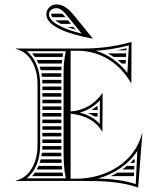

<svg xmlns="http://www.w3.org/2000/svg" viewBox="-20 -820 725 870"><path d="M216.7 -742H276.8C271.8 -748 267.1 -753.5 262.6 -758H212.4C212.1 -757 212 -756 212 -755C212 -751 213.6 -746.6 216.7 -742ZM230.2 -728C236.7 -722.7 245.1 -717.3 255.1 -712H301.2C296.9 -717.3 292.5 -722.7 288.2 -728ZM285.9 -698C297 -693.6 309.3 -689.4 322.8 -685.4C319.4 -689.6 316 -693.8 312.6 -698ZM399 -645 400 -646 314.3 -751.7C292.2 -779 266.9 -800 235 -800C210.2 -800 190 -779.8 190 -755C190 -700.5 289.1 -665.5 399 -645ZM350 -667.7C261 -689.6 202 -721.3 202 -755C202 -770.5 216.8 -783 235 -783C256.3 -783 271.9 -764 288 -744.1ZM510.1 -592H552.7L553.2 -601.3C538.2 -597.7 524 -594.6 510.1 -592ZM551.9 -578H468.7C477.8 -573.1 486.6 -567.8 495 -562H551.1ZM550.3 -548H513.9C520.2 -542.9 526.3 -537.6 532.2 -532H549.4ZM482.2 -22H586.9C587.1 -27.3 587.4 -32.7 587.6 -38H512.6C502.8 -32.2 492.6 -26.8 482.2 -22ZM570.3 -82H589.6C589.9 -87.3 590.1 -92.7 590.4 -98H585.6C580.7 -92.5 575.6 -87.1 570.3 -82ZM554.8 -68C548.2 -62.4 541.3 -57 534.1 -52H588.2C588.5 -57.3 588.7 -62.7 589 -68ZM417.9 -338C410.3 -331.9 402.6 -326.6 394.9 -322H422.6C422.6 -327.3 422.6 -332.7 422.7 -338ZM422.5 -308H378C388.8 -303.4 398.7 -298.1 408 -292H422.4C422.4 -297.3 422.5 -302.7 422.5 -308ZM125.8 -22H266C265 -27.4 264.2 -32.8 263.5 -38H138.1C134.3 -32.4 130.2 -27 125.8 -22ZM159.6 -82H259.2C258.9 -87.3 258.7 -92.6 258.5 -98H164.4C163 -92.6 161.4 -87.2 159.6 -82ZM154.3 -68C151.9 -62.5 149.3 -57.2 146.5 -52H261.7C261.1 -57.4 260.6 -62.7 260.2 -68ZM172 -158C172 -152.6 171.8 -147.3 171.4 -142H258V-158ZM170 -128C169.4 -122.6 168.5 -117.3 167.5 -112H258.2C258.1 -117.3 258.1 -122.6 258 -128ZM172 -202H258V-218H172ZM172 -188V-172H258V-188ZM172 -428V-412H258V-428ZM172 -398V-382H258V-398ZM172 -368V-352H258V-368ZM172 -338V-322H258V-338ZM172 -308V-292H258V-308ZM172 -278V-262H258V-278ZM172 -248V-232H258V-248ZM138 -562H263.3C264.1 -567.4 265 -572.7 265.9 -578H125.7C130.1 -573 134.2 -567.6 138 -562ZM146.5 -548C149.3 -542.8 151.8 -537.5 154.2 -532H259.8C260.3 -537.4 260.8 -542.7 261.4 -548ZM159.6 -518C161.4 -512.8 163 -507.4 164.4 -502H258.1C258.3 -507.4 258.5 -512.7 258.8 -518ZM167.5 -488C168.5 -482.7 169.4 -477.4 170 -472H258V-488ZM171.4 -458C171.8 -452.7 172 -447.4 172 -442H258V-458ZM300 -315V-590H332C435 -590 521.7 -534.5 574 -443H575L576 -630C499.3 -608.7 431.7 -600 352 -600H52V-598C113.6 -584.8 150 -517.2 150 -440V-160C150 -82.8 113.6 -15.2 52 -2V0H352C442.9 0 521.4 1 606 30L625 -217H624C592.4 -89.3 467.2 -10 322 -10H300V-305C361.9 -298.5 415.1 -273.9 443 -223H444L445 -398H444C409.1 -348.3 359.9 -318.9 300 -315ZM278 -12H100.8C141 -43.4 162 -99.6 162 -160V-440C162 -500.8 140 -557.4 100.8 -588H278C271.3 -554.3 268 -524.3 268 -490V-140C268 -94.7 269.2 -56.2 278 -12ZM341.6 -309.8C376.8 -319.5 407.6 -338.8 432.8 -365.3L432.2 -258.5C407.8 -284.9 376.8 -300.7 341.6 -309.8ZM423.6 -11.2C498.9 -31.8 563.1 -75.7 602.2 -136.3L595.2 13.9C536.6 -4.2 481.8 -9.5 423.6 -11.2ZM414.3 -590C464.9 -593.3 512.9 -601.1 563.9 -614.3L557.2 -489.7C519.3 -538.2 470.7 -572.6 414.3 -590Z"/></svg>

Font: SortefaxS02
Style: Medium
Weight: 500
Designer: gluk
Foundry: gluk
Version: Version 0.261